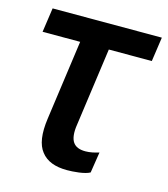

<svg xmlns="http://www.w3.org/2000/svg" viewBox="-88 -600 602 686"><g transform="rotate(15 213.5 -257.5)"><path d="M10 -440H149L108 -145C100 -88 106 -48 126 -23C146 3 178 15 222 15C244 15 287 12 306 1L318 -76C302 -71 285 -67 268 -67C246 -67 231 -73 222 -86C213 -99 210 -121 215 -152L255 -440H414L427 -530H23Z"/></g></svg>

Font: Cheyenne Sans Medium
Style: Italic
Weight: 500
Italic angle: -8.13011°
Designer: The Public Sans project authors (U.S. Web Design System), Libre Franklin designed by Pablo Impallari and Rodrigo Fuenzal
Foundry: The Cheyenne Sans Project Authors
Version: Version 2.007